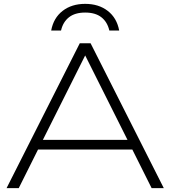

<svg xmlns="http://www.w3.org/2000/svg" viewBox="-20 -974 882 994"><path d="M597 -816H546Q536 -860 505 -884.5Q474 -909 421 -909Q368 -909 337 -884.5Q306 -860 296 -816H245Q257 -881 304 -917.5Q351 -954 421 -954Q491 -954 538 -917.5Q585 -881 597 -816ZM449 -750 828 0H765L665 -200H177L77 0H14L393 -750ZM202 -250H640L421 -687Z"/></svg>

Font: Bounded
Style: Regular
Weight: 200
Designer: Vlad Churkin
Version: Version 1.0